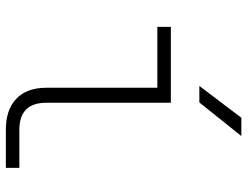

<svg xmlns="http://www.w3.org/2000/svg" viewBox="-112 -712 825 640"><g transform="rotate(90 300.0 -392.5)"><path d="M413 0Q346 0 309.5 -35Q273 -70 273 -135V-505H70V-550H323V-135Q323 -45 413 -45H540V0ZM267 -645 373 -785H434L322 -645Z"/></g></svg>

Font: JetBrains Mono NL Thin
Style: Regular
Weight: 100
Monospace: yes
Designer: Philipp Nurullin, Konstantin Bulenkov
Foundry: JetBrains
Version: Version 2.305; ttfautohint (v1.8.4.7-5d5b)